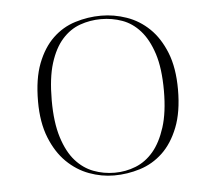

<svg xmlns="http://www.w3.org/2000/svg" viewBox="-39 -452 549 503"><g transform="rotate(-5 235.5 -201.0)"><path d="M242 9Q209 9 176.5 -3Q144 -15 118 -40.5Q92 -66 76 -106Q60 -146 60 -201Q60 -261 75.5 -301Q91 -341 116.5 -365.5Q142 -390 175.5 -400.5Q209 -411 244 -411Q278 -411 311 -399.5Q344 -388 370 -363Q396 -338 412 -298Q428 -258 428 -201Q428 -142 412 -101.5Q396 -61 370 -36.5Q344 -12 310.5 -1.5Q277 9 242 9ZM244 2Q273 2 299.5 -8.5Q326 -19 346 -42.5Q366 -66 378.5 -105Q391 -144 391 -201Q391 -260 378.5 -298.5Q366 -337 345.5 -360Q325 -383 298.5 -392.5Q272 -402 243 -402Q214 -402 187.5 -392.5Q161 -383 140.5 -360Q120 -337 108 -298.5Q96 -260 96 -201Q96 -143 108.5 -103.5Q121 -64 141.5 -41Q162 -18 188.5 -8Q215 2 244 2Z"/></g></svg>

Font: UN Bangla Thin
Style: Regular
Weight: 100
Designer: Desinged by Rajon, Unicode developed by Rashed (IMGN)
Version: Version 2.000;March 19, 2023;FontCreator 14.0.0.2901 64-bit